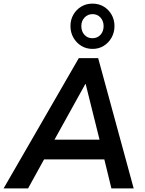

<svg xmlns="http://www.w3.org/2000/svg" viewBox="-51 -1040 803 1060"><path d="M-31 0 384 -719H491L687 0H564L516 -197L558 -160H157L211 -194L104 0ZM420 -576 236 -244 216 -269H532L505 -243L422 -576ZM460 -770Q425 -770 397.5 -787Q370 -804 354 -832.5Q338 -861 338 -896Q338 -931 354 -959Q370 -987 397.5 -1003.5Q425 -1020 459 -1020Q495 -1020 522 -1003.5Q549 -987 565 -959Q581 -931 581 -896Q581 -861 565 -832.5Q549 -804 522 -787Q495 -770 460 -770ZM459 -829Q487 -829 504 -848Q521 -867 521 -896Q521 -924 504 -943Q487 -962 460 -962Q433 -962 415.5 -943Q398 -924 398 -896Q398 -867 415 -848Q432 -829 459 -829Z"/></svg>

Font: Nunitoga
Style: Bold Italic
Weight: 700
Italic angle: -9°
Designer: Vernon Adams
Foundry: Vernon Adams
Version: Version 1.0